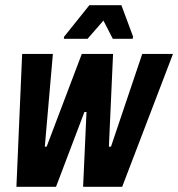

<svg xmlns="http://www.w3.org/2000/svg" viewBox="-20 -717 684 737"><path d="M43 0 65 -510H183L152 -154H159L294 -510H414L398 -154H406L526 -510H644L449 0H299L312 -287H304L195 0ZM225 -568 226 -576 323 -697H446L491 -576L489 -568H413L377 -638L316 -568Z"/></svg>

Font: Saira Condensed
Style: Bold Italic
Weight: 700
Width: 3
Italic angle: -12°
Designer: Hector Gatti with collaboration of the Omnibus-Type team
Foundry: Omnibus-Type
Version: Version 1.101